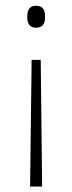

<svg xmlns="http://www.w3.org/2000/svg" viewBox="-20 -514 258 686"><path d="M125.5 -300 130.5 152.5H87.5L93 -300ZM109 -493.5Q125 -493.5 133 -484.2Q141 -475 141 -456.5V-451.5Q141 -433.5 133 -424.2Q125 -415 109 -415Q93.5 -415 85.5 -424.2Q77.5 -433.5 77.5 -451.5V-456.5Q77.5 -475 85.5 -484.2Q93.5 -493.5 109 -493.5Z"/></svg>

Font: Anek Gurmukhi Medium ExtraLight
Style: Regular
Weight: 250
Version: Version 1.003